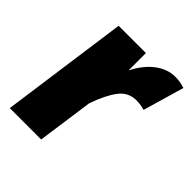

<svg xmlns="http://www.w3.org/2000/svg" viewBox="-158 -653 757 757"><g transform="rotate(45 221.0 -274.5)"><path d="M442 -540 392 -368Q368 -375 346 -375Q301 -375 273.5 -339Q246 -303 222 -235L189 0H14L88 -533H240V-436Q267 -490 306 -519.5Q345 -549 389 -549Q417 -549 442 -540Z"/></g></svg>

Font: Trujillo ExtraBold
Style: Italic
Weight: 800
Italic angle: -8°
Designer: Fira Sans original fonts by bBox Type GmbH, Carrois Corporate GbR, & Edenspiekermann AG / Changes by Cristiano Sobral
Foundry: Fira Sans original fonts by bBox Type GmbH, Carrois Corporate GbR, & Edenspiekermann AG / Changes by Cristiano Sobral
Version: Version 4.301;July 28, 2020;FontCreator 13.0.0.2655 64-bit